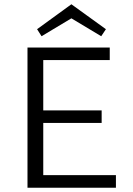

<svg xmlns="http://www.w3.org/2000/svg" viewBox="-20 -881 622 901"><path d="M315 -795 175 -711 154 -744 315 -861 477 -744 455 -711ZM183 -59H524V0H109V-658H495V-599H183V-363H457V-304H183Z"/></svg>

Font: EauTestInfant
Style: Regular
Weight: 400
Designer: Christian Thalmann (Catharsis Fonts)
Version: Version 0.001;PS 000.001;hotconv 1.0.88;makeotf.lib2.5.64775